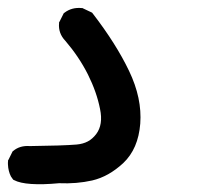

<svg xmlns="http://www.w3.org/2000/svg" viewBox="-33 -286 553 485"><path d="M116.2 176.8Q74.7 180.7 45.9 178.7Q17.1 176.8 2.4 168.9L0.5 168L-1 166Q-3.4 163.1 -5.4 159.7Q-7.3 156.2 -8.5 152.6Q-9.8 148.9 -10.7 145.3Q-11.7 141.6 -12.2 137.7Q-12.7 133.8 -12.9 129.6Q-13.2 125.5 -12.7 121.1V119.1L-11.7 117.7L-2 98.1L-1 96.2L0.5 95.2Q17.1 81.1 42.5 83Q125.5 82 160.6 79.1Q176.8 77.6 188.7 71.3Q200.7 64.9 210 52.7Q228 28.8 219.7 -10.7Q211.4 -53.2 189 -98.1Q166.5 -142.6 132.3 -182.6Q113.8 -201.7 116.2 -227.5V-229.5L117.2 -231L127 -250.5L127.9 -252.4L129.9 -253.9Q148.4 -268.1 173.8 -265.6H175.3L177.2 -264.6L197.8 -254.9L199.7 -253.9L201.2 -252Q260.3 -175.3 293 -106.9Q309.6 -72.3 316.7 -38.8Q323.7 -5.4 321.3 26.4Q318.8 58.1 308.1 83Q297.4 107.9 278.3 126Q259.8 143.1 240.2 154.1Q220.7 165 199.7 169.9Q160.6 178.7 116.2 176.8Z"/></svg>

Font: NaikaiFont
Style: Bold
Weight: 700
Version: Version 1.89